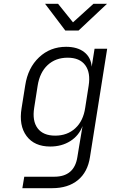

<svg xmlns="http://www.w3.org/2000/svg" viewBox="-20 -805 640 1005"><path d="M97 180 107 120H264Q369 120 385 17L394 -38L412 -145Q393 -95 348 -66.5Q303 -38 243 -38Q160 -38 119 -93Q78 -148 93 -239L112 -358Q126 -450 184.5 -505Q243 -560 326 -560Q385 -560 420.5 -532.5Q456 -505 460 -456L475 -550H541L451 17Q439 96 387.5 138Q336 180 253 180ZM269 -95Q332 -95 374 -133.5Q416 -172 426 -241L444 -356Q455 -425 426 -464Q397 -503 334 -503Q271 -503 229.5 -464.5Q188 -426 177 -356L159 -241Q148 -172 177 -133.5Q206 -95 269 -95ZM322 -645 216 -785H284L362 -688L469 -785H540L391 -645Z"/></svg>

Font: NKDuy Mono ExtraLight
Style: Italic
Weight: 200
Italic angle: -9°
Monospace: yes
Designer: NKDuy
Foundry: NKDuy
Version: Version 2.251; ttfautohint (v1.8.4.7-5d5b)